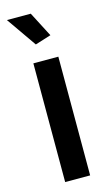

<svg xmlns="http://www.w3.org/2000/svg" viewBox="-115 -773 472 817"><g transform="rotate(-15 121.0 -365.0)"><path d="M167 -620 110 -730H5L97 -598ZM176 -523H66V0H176Z"/></g></svg>

Font: RT Raleway SemiBold
Style: Regular
Weight: 400
Designer: Matt McInerney, Pablo Impallari, Rodrigo Fuenzalida — Edited by Milan Moffatt in April 2016
Foundry: Matt McInerney, Pablo Impallari, Rodrigo Fuenzalida — Edited by Milan Moffatt in April 2016
Version: Version 3.001